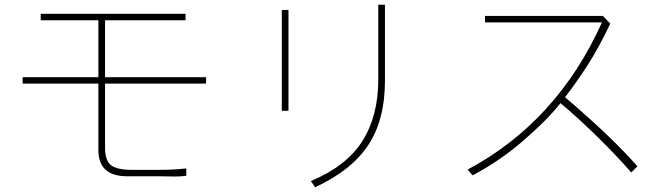

<svg xmlns="http://www.w3.org/2000/svg" viewBox="-20 -699 2800 806"><path d="M762 39Q738 42 713 42L654 41H514Q393 41 393 -69V-348H75V-375H393V-614H151V-641H759V-614H421V-375H845V-348H421V-79Q421 -26 445.5 -6Q470 14 535 14H650Q710 14 762 8Z M1596 -360Q1596 -196 1526 -90Q1456 16 1303 87L1285 61Q1434 -1 1501 -106.5Q1568 -212 1568 -365V-679H1596ZM1191 -657V-234H1163V-657Z M2630 25Q2570 -44 2488 -124.5Q2406 -205 2333 -266Q2275 -193 2175 -107Q2075 -21 1964 37L1943 13Q2319 -188 2507 -605H2016V-632H2511L2542 -600Q2493 -497 2446.5 -425Q2400 -353 2352 -291Q2457 -201 2528 -133Q2599 -65 2656 -1Z"/></svg>

Font: LINE Seed Sans KR Thin
Style: Regular
Weight: 250
Designer: LINE BX Design & Sandoll Inc & Dalton Maag Ltd
Foundry: Sandoll Inc.
Version: Version 1.000